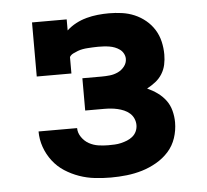

<svg xmlns="http://www.w3.org/2000/svg" viewBox="-44 -585 689 640"><g transform="rotate(-5 300.0 -265.0)"><path d="M302 8Q276 8 249 5Q222 2 196.5 -7Q171 -16 148.5 -30.5Q126 -45 109.5 -66.5Q93 -88 84 -113.5Q75 -139 75 -166H204Q204 -150 214 -135.5Q224 -121 238.5 -113Q253 -105 269.5 -102.5Q286 -100 302 -100Q313 -100 324 -100.5Q335 -101 345.5 -103.5Q356 -106 366 -110Q376 -114 384.5 -121Q393 -128 397.5 -138Q402 -148 402 -159Q402 -170 397.5 -180.5Q393 -191 384.5 -198.5Q376 -206 365.5 -210.5Q355 -215 344 -217.5Q333 -220 322 -221Q311 -222 300 -222H236V-330H300Q314 -330 328 -331.5Q342 -333 355 -339Q368 -345 377 -356.5Q386 -368 386 -382Q386 -391 381.5 -399.5Q377 -408 369.5 -413.5Q362 -419 353 -422.5Q344 -426 334.5 -427.5Q325 -429 315.5 -429.5Q306 -430 297 -430Q288 -430 279.5 -429.5Q271 -429 262.5 -428.5Q254 -428 245.5 -426.5Q237 -425 229 -422Q221 -419 213 -415Q205 -411 201 -404V-349H85V-530H201V-493Q215 -506 232 -515Q249 -524 267.5 -529Q286 -534 305 -536Q324 -538 343 -538Q364 -538 386 -535Q408 -532 428 -523.5Q448 -515 465 -501Q482 -487 493.5 -468.5Q505 -450 510 -428.5Q515 -407 515 -385Q515 -368 511.5 -351.5Q508 -335 499 -320.5Q490 -306 476.5 -295.5Q463 -285 448 -277Q466 -269 482 -257.5Q498 -246 509.5 -230.5Q521 -215 526 -195.5Q531 -176 531 -157Q531 -130 522.5 -104.5Q514 -79 496.5 -59.5Q479 -40 455.5 -26.5Q432 -13 407 -5.5Q382 2 355.5 5Q329 8 302 8Z"/></g></svg>

Font: Iosevka Curly Slab XBdEx
Style: Regular
Weight: 800
Width: 7
Monospace: yes
Designer: Belleve Invis
Foundry: Belleve Invis
Version: Version 11.0.0; ttfautohint (v1.8.3)